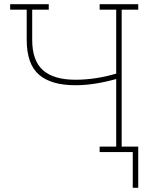

<svg xmlns="http://www.w3.org/2000/svg" viewBox="-20 -731 753 923"><path d="M459 0V-26.4H538.6V-351.1Q487.8 -336.9 438.5 -329.1Q389.2 -321.3 342.3 -321.3Q225.6 -321.3 167 -372.3Q108.4 -423.3 108.4 -539.6V-684.6H28.8V-710.9H214.4V-684.6H134.8V-539.6Q134.8 -439 186.8 -393.3Q238.8 -347.7 342.3 -347.7Q390.6 -347.7 439.5 -355Q488.3 -362.3 538.6 -377V-684.6H459V-710.9H644.5V-684.6H564.9V-26.4H644.5V0ZM618.2 171.9V-11.7H644.5V171.9Z"/></svg>

Font: Roboto Slab LO Thin
Style: Regular
Weight: 250
Designer: Google
Version: Version 2.00;September 28, 2018;FontCreator 11.5.0.2427 64-b